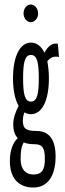

<svg xmlns="http://www.w3.org/2000/svg" viewBox="-20 -664 290 856"><path d="M117 -565C135 -565 150 -583 150 -604C150 -626 135 -644 117 -644C99 -644 85 -626 85 -604C85 -583 100 -565 117 -565ZM118 -155C168 -155 198 -216 198 -315C198 -344 195 -369 191 -391C206 -410 223 -414 243 -410L238 -469C212 -473 195 -459 178 -429C164 -458 144 -474 118 -474C69 -474 38 -413 38 -315C38 -262 47 -220 63 -192C50 -166 39 -139 39 -110C39 -82 46 -62 59 -48C39 -30 24 5 24 54C24 133 65 172 129 172C202 172 228 105 228 34C228 -33 205 -80 144 -80C90 -80 82 -95 82 -127C82 -140 84 -150 89 -163C97 -158 107 -155 118 -155ZM118 -211C89 -211 83 -250 83 -315C83 -380 89 -419 118 -419C147 -419 153 -380 153 -315C153 -250 147 -211 118 -211ZM72 46C72 9 75 -10 86 -29C100 -23 117 -21 136 -21C172 -21 180 1 180 45C180 88 170 114 129 114C95 114 72 92 72 46Z"/></svg>

Font: Inconsolata UltraCondensed Thin
Style: Regular
Weight: 100
Width: 1
Monospace: yes
Designer: Raph Levien, Cyreal, Brenton Simpson
Foundry: Raph Levien, Cyreal, Google
Version: Version 3.100